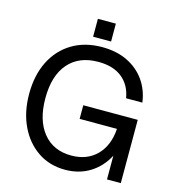

<svg xmlns="http://www.w3.org/2000/svg" viewBox="-117 -894 910 1001"><g transform="rotate(15 338.0 -394.0)"><path d="M287.5 -796.5H384.5V-700H287.5ZM42.5 -327Q42.5 -427.5 80.2 -502.5Q118 -577.5 186.8 -618.8Q255.5 -660 348 -660Q425.5 -660 484.2 -631.8Q543 -603.5 579.2 -552.8Q615.5 -502 624.5 -434.5H536.5Q526 -502 478.2 -541.2Q430.5 -580.5 349 -580.5Q244.5 -580.5 187.2 -514.2Q130 -448 130 -326.5Q130 -207.5 185 -139.8Q240 -72 337 -72Q422 -72 474 -124.5Q526 -177 532 -268H330.5V-341.5H624.5V0H550V-128Q517 -64.5 458.8 -28.2Q400.5 8 324.5 8Q241.5 8 178 -34.8Q114.5 -77.5 78.5 -153Q42.5 -228.5 42.5 -327Z"/></g></svg>

Font: Overused Grotesk
Style: Regular
Weight: 450
Version: Version 0.004